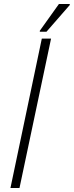

<svg xmlns="http://www.w3.org/2000/svg" viewBox="-20 -935 367 955"><path d="M32 0 188 -743H234L77 0ZM178 -777V-782L273 -915H327V-910L211 -777Z"/></svg>

Font: Saira Semi Condensed ExtraLight
Style: Italic
Weight: 200
Width: 4
Italic angle: -12°
Designer: Hector Gatti with collaboration of the Omnibus-Type team
Foundry: Omnibus-Type
Version: Version 1.001; ttfautohint (v1.8)